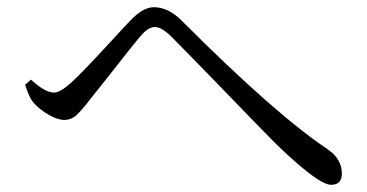

<svg xmlns="http://www.w3.org/2000/svg" viewBox="-20 -608 1019 533"><path d="M899 -95Q865 -95 755 -200Q720 -234 590 -369Q488 -474 454 -508Q428 -533 410 -533Q392 -533 372 -510Q352 -487 277 -391Q239 -343 226 -327Q224 -324 220 -319Q200 -295 191 -287Q176 -275 159 -275Q140 -275 114 -290Q90 -304 73 -323Q62 -335 51 -369Q50 -372 50 -373L66 -387Q105 -351 130 -351Q147 -351 177 -378Q206 -404 287 -492Q329 -538 342 -551Q377 -588 407 -588Q448 -588 486 -549Q744 -291 889 -194Q929 -167 929 -126Q929 -95 899 -95Z"/></svg>

Font: Cactus Classical Serif
Style: Regular
Weight: 400
Designer: Henry Chan (via Glyphwiki)、田海東、宇文滿月
Foundry: Moonlit Owen
Version: Version 1.000